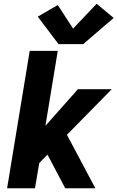

<svg xmlns="http://www.w3.org/2000/svg" viewBox="-20 -1007 628 1027"><path d="M18 0H167L190 -135L234 -180L329 0H490L338 -286L578 -530H397L223 -334L289 -735H139ZM293 -771H425L588 -911L497 -987L371 -854L289 -980L182 -918Z"/></svg>

Font: Iosevka Sparkle Heavy Oblique
Style: Regular
Weight: 900
Italic angle: -9°
Designer: Belleve Invis
Foundry: Belleve Invis
Version: Version 4.5.0; ttfautohint (v1.8.3)